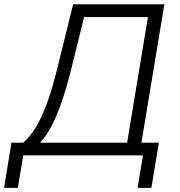

<svg xmlns="http://www.w3.org/2000/svg" viewBox="-41 -748 868 924"><path d="M-21.5 156.2 14.2 -61.5H70.8Q93.3 -81.1 114.3 -109.6Q135.3 -138.2 155 -179.2Q174.8 -220.2 194.3 -277.3Q213.9 -334.5 232.9 -411.6L311 -727.5H750L639.6 -61.5H723.6L687.5 156.2H621.1L647 0H70.8L44.9 156.2ZM151.4 -61.5H570.8L670.9 -666H363.8L300.8 -411.6Q280.3 -329.6 257.3 -262.2Q234.4 -194.8 208.5 -144.3Q182.6 -93.8 151.4 -61.5Z"/></svg>

Font: Inter 17pt Light
Style: Italic
Weight: 300
Italic angle: -9.3988°
Version: Version 4.001;git-66647c0bb